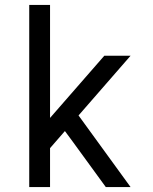

<svg xmlns="http://www.w3.org/2000/svg" viewBox="-20 -755 616 775"><path d="M98 0H182V-157L242 -226L273 -184L407 0H507L297 -289L507 -530H401L182 -279V-735H98Z"/></svg>

Font: Iosevka SS01 Extended
Style: Regular
Weight: 400
Width: 7
Monospace: yes
Designer: Belleve Invis
Foundry: Belleve Invis
Version: Version 3.4.7; ttfautohint (v1.8.3)